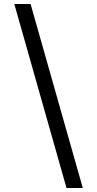

<svg xmlns="http://www.w3.org/2000/svg" viewBox="-20 -812 489 967"><path d="M52 -792H134L397 135H315Z"/></svg>

Font: tamil25
Style: Book
Weight: 400
Designer: Jelle Bosma - Monotype Design Team
Foundry: Monotype Imaging Inc.
Version: Version 2.003